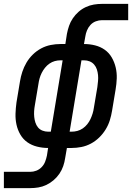

<svg xmlns="http://www.w3.org/2000/svg" viewBox="-54 -755 681 990"><path d="M-34 215V131H102Q118 131 133.5 125Q149 119 161 106.5Q173 94 179 78Q185 62 188 47L194 8Q165 8 137 1Q109 -6 87 -21.5Q65 -37 51 -61Q37 -85 31 -112.5Q25 -140 26 -169Q27 -198 31 -227L49 -335Q53 -360 61 -384.5Q69 -409 82.5 -432Q96 -455 115.5 -474Q135 -493 158.5 -505.5Q182 -518 207.5 -523Q233 -528 258 -528H283L291 -580Q295 -601 302 -621.5Q309 -642 321.5 -660.5Q334 -679 351 -694Q368 -709 388.5 -718.5Q409 -728 430 -731.5Q451 -735 472 -735H607V-651H472Q456 -651 440 -645Q424 -639 412.5 -626.5Q401 -614 394.5 -598Q388 -582 386 -567L379 -528Q409 -528 436.5 -521Q464 -514 486 -498.5Q508 -483 522 -459Q536 -435 542.5 -407.5Q549 -380 548 -351Q547 -322 542 -293L524 -185Q520 -160 512.5 -135.5Q505 -111 491 -88Q477 -65 457.5 -46Q438 -27 414.5 -14.5Q391 -2 365.5 3Q340 8 315 8H291L282 60Q279 81 272 101.5Q265 122 252.5 140.5Q240 159 222.5 174Q205 189 185 198.5Q165 208 144 211.5Q123 215 102 215ZM208 -76 269 -444H258Q243 -444 228.5 -440Q214 -436 201 -427Q188 -418 178 -405.5Q168 -393 161 -379Q154 -365 150 -350.5Q146 -336 144 -321L126 -214Q123 -198 122 -182.5Q121 -167 122.5 -152Q124 -137 128.5 -123Q133 -109 142 -98Q151 -87 165 -81.5Q179 -76 194 -76ZM305 -76H315Q330 -76 345 -80Q360 -84 373 -93Q386 -102 396 -114.5Q406 -127 412.5 -141Q419 -155 423.5 -169.5Q428 -184 430 -199L448 -306Q450 -322 451.5 -337.5Q453 -353 451.5 -368Q450 -383 445.5 -397Q441 -411 431.5 -422Q422 -433 408.5 -438.5Q395 -444 379 -444H366Z"/></svg>

Font: Iosevka SS04 Medium Extended
Style: Italic
Weight: 500
Width: 7
Italic angle: -9°
Monospace: yes
Designer: Belleve Invis
Foundry: Belleve Invis
Version: Version 19.0.0; ttfautohint (v1.8.4)